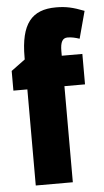

<svg xmlns="http://www.w3.org/2000/svg" viewBox="-54 -800 455 836"><g transform="rotate(-5 173.0 -382.5)"><path d="M320 -420V-553H230V-573C230 -613 240 -630 262 -630C279 -630 296 -626 314 -620L346 -739C297 -758 267 -765 223 -765C117 -765 68 -707 68 -560V-551L7 -506V-420H68V0H230V-420Z"/></g></svg>

Font: Noto Sans Lao ExtraCondensed Black
Style: Regular
Weight: 900
Width: 2
Designer: Monotype Design Team
Foundry: Monotype Imaging Inc.
Version: Version 2.003